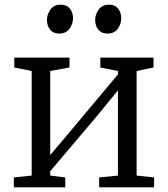

<svg xmlns="http://www.w3.org/2000/svg" viewBox="-20 -798 716 818"><path d="M39 0V-42L115 -50V-495.5L41 -510.5V-552.5H276V-510.5L194 -495.5V-137.5L273.5 -231.5L482.5 -481V-495.5L407.5 -510.5V-552.5H634V-510.5L562 -495.5V-50L636.5 -42V0H402.5V-42L482.5 -50V-413L395 -306L194 -68.5V-50L258 -42V0ZM231.5 -655Q207 -655 193.5 -671.5Q180 -688 180 -712.5Q180 -737 195 -757.5Q210 -778 238.5 -778H239.5Q264.5 -778 277.8 -761.5Q291 -745 291 -720.5Q291 -696 276.2 -675.5Q261.5 -655 232.5 -655ZM437 -655Q412.5 -655 399 -671.5Q385.5 -688 385.5 -712.5Q385.5 -737 400.5 -757.5Q415.5 -778 444 -778H445Q470 -778 483.2 -761.5Q496.5 -745 496.5 -720.5Q496.5 -696 481.8 -675.5Q467 -655 438 -655Z"/></svg>

Font: Merriweather 24pt Light
Style: Regular
Weight: 300
Designer: Eben Sorkin
Foundry: Eben Sorkin
Version: Version 2.100